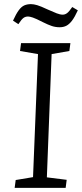

<svg xmlns="http://www.w3.org/2000/svg" viewBox="-20 -910 397 930"><path d="M164 -648 77 -663 82 -701H321L316 -663L230 -648L207 -51L303 -39L298 0H51L56 -38L140 -52ZM269 -778Q249 -778 231 -784Q213 -790 187 -803Q154 -820 139 -825Q124 -830 116 -830Q103 -830 93.5 -823Q84 -816 69 -793L43 -810Q58 -843 71 -860.5Q84 -878 98 -884Q112 -890 130 -890Q143 -890 160 -885Q177 -880 211 -864Q238 -852 254.5 -845.5Q271 -839 284 -839Q295 -839 305 -846.5Q315 -854 330 -876L357 -860Q342 -827 328.5 -809.5Q315 -792 301 -785Q287 -778 269 -778Z"/></svg>

Font: Literata Light
Style: Italic
Weight: 300
Italic angle: -2°
Designer: Latin by Veronika Burian and Jose Scaglione. Greek by Irene Vlachou. Cyrillic by Vera Evstafieva
Foundry: TypeTogether
Version: Version 3.103;gftools[0.9.29]